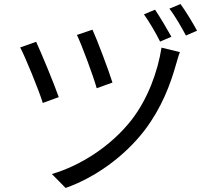

<svg xmlns="http://www.w3.org/2000/svg" viewBox="-20 -874 1040 951"><path d="M438 -727 361 -701C386 -649 443 -495 459 -437L537 -465C520 -521 460 -680 438 -727ZM871 -616 780 -638C761 -518 712 -383 630 -278C529 -150 380 -54 237 -12L305 57C447 7 595 -96 698 -231C780 -340 823 -452 853 -559C858 -575 864 -599 871 -616ZM159 -667 80 -639C104 -595 173 -426 192 -364L271 -393C248 -459 185 -611 159 -667ZM748 -826 693 -803C718 -768 753 -709 773 -668L829 -692C808 -730 771 -792 748 -826ZM874 -854 819 -831C846 -797 879 -739 901 -698L956 -722C935 -761 899 -820 874 -854Z"/></svg>

Font: Noto Sans HK
Style: Regular
Weight: 400
Designer: Ryoko NISHIZUKA 西塚涼子 (kana, bopomofo & ideographs); Paul D. Hunt (Latin, Greek & Cyrillic); Sandoll Communications 산돌커뮤니
Foundry: Adobe
Version: Version 2.004;hotconv 1.0.118;makeotfexe 2.5.65603